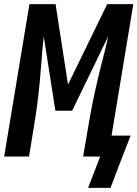

<svg xmlns="http://www.w3.org/2000/svg" viewBox="-27 -755 663 926"><path d="M398 151 456 0H374L399 -147Q408 -202 419 -256Q430 -310 442.5 -364Q455 -418 469 -471.5Q483 -525 495 -580L321 -221H240L184 -580Q178 -526 174 -471.5Q170 -417 165 -363Q160 -309 153 -255Q146 -201 137 -147L113 0H-7L115 -735H241L301 -347L490 -735H616L511 -101H603L554 25L506 151Z"/></svg>

Font: Iosevka Curly Extended
Style: Bold Italic
Weight: 700
Width: 7
Italic angle: -9°
Monospace: yes
Designer: Belleve Invis
Foundry: Belleve Invis
Version: Version 11.1.0; ttfautohint (v1.8.3)